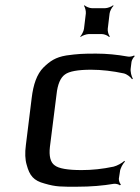

<svg xmlns="http://www.w3.org/2000/svg" viewBox="-20 -697 530 727"><path d="M430 -20 434 -46C435 -60 446 -78 453 -85L451 -88C443 -80 423 -69 410 -66C368 -57 328 -53 289 -53C236 -53 202 -59 187 -71C171 -82 165 -106 169 -141L194 -339C198 -378 209 -403 226 -415C242 -427 275 -433 325 -433C365 -433 407 -428 449 -419C461 -416 475 -405 480 -397L483 -399C478 -407 473 -426 475 -439L478 -463C479 -470 486 -481 490 -484L488 -487C483 -484 470 -481 463 -483C424 -490 384 -494 344 -494C293 -494 275 -493 231 -487C190 -480 170 -466 145 -442C119 -416 106 -376 100 -326L78 -148C74 -118 75 -93 81 -73C92 -32 107 -13 149 -2C193 11 213 10 272 10C324 10 370 6 411 -1C418 -2 431 1 434 5L438 1C433 -2 430 -13 430 -20ZM388 -588 395 -646C396 -655 404 -670 410 -675L408 -677C403 -672 387 -666 378 -666H328C319 -666 305 -672 300 -677L298 -675C302 -670 306 -655 305 -646L298 -588C297 -579 289 -564 284 -559L285 -557C291 -562 307 -568 316 -568H366C375 -568 389 -562 393 -557L396 -559C391 -564 387 -579 388 -588Z"/></svg>

Font: Gamestation Storm Oblique 
Style: Italic
Weight: 400
Designer: Jonas Hecksher
Foundry: Jonas Hecksher, Playtypeª, e-types AS
Version: Version 1.003